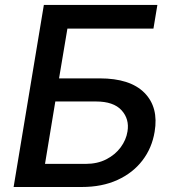

<svg xmlns="http://www.w3.org/2000/svg" viewBox="-20 -747 697 767"><path d="M34.4 0 155.2 -727.3H608.7L593 -632.8H249.3L215.9 -433.9H378.6Q500 -433.9 557.2 -376.1Q614.3 -318.2 597.7 -220.5Q587 -155.5 548.8 -105.8Q510.7 -56.1 449.2 -28.1Q387.8 0 306.8 0ZM159.8 -92.3H322.1Q369 -92.3 404.7 -110.6Q440.3 -128.9 462.2 -158.6Q484 -188.2 489.3 -221.9Q497.5 -271.3 465.6 -306.5Q433.6 -341.6 363.3 -341.6H201Z"/></svg>

Font: Inter UI Medium
Style: Italic
Weight: 500
Italic angle: 9.39999°
Designer: Rasmus Andersson
Foundry: rsms
Version: 3.2;8d6f07862